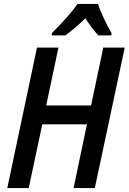

<svg xmlns="http://www.w3.org/2000/svg" viewBox="-20 -956 654 976"><path d="M168 -714H277L215 -420H443L505 -714H614L462 0H354L422 -324H195L126 0H17ZM244 -788Q336 -880 374 -936H478Q488 -905 508 -862.5Q528 -820 547 -788L546 -776H480Q446 -813 414 -863Q358 -809 312 -776H243Z"/></svg>

Font: Noto Sans UI NarrowMedium
Style: Italic
Weight: 500
Width: 4
Italic angle: -12°
Designer: Monotype Design Team
Foundry: Monotype Imaging Inc.
Version: Version 1.001